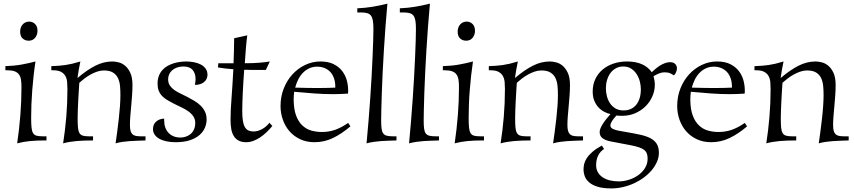

<svg xmlns="http://www.w3.org/2000/svg" viewBox="-20 -779 4739 1065"><path d="M176.8 -438Q170.9 -399.4 166.5 -359.4Q162.1 -319.3 158.9 -279.5Q155.8 -239.7 154.3 -200.9Q152.8 -162.1 152.8 -126Q152.8 -92.8 154.8 -72.5Q156.7 -52.2 163.1 -41.3Q169.4 -30.3 181.9 -26.6Q194.3 -22.9 215.8 -22.9H237.8V0H230Q184.1 0 147.2 3.4Q110.4 6.8 75.2 16.1Q86.9 -63 93 -141.6Q99.1 -220.2 99.1 -295.9Q99.1 -319.3 96.4 -336.7Q93.8 -354 85.4 -365.7Q77.1 -377.4 61.5 -383.3Q45.9 -389.2 20 -389.2H9.8V-412.1Q59.1 -413.6 99.6 -420.9Q140.1 -428.2 176.8 -438ZM139.2 -553.2Q119.1 -553.2 105.5 -565.7Q91.8 -578.1 91.8 -604Q91.8 -615.2 95.2 -625.2Q98.6 -635.3 105.2 -642.8Q111.8 -650.4 121.1 -654.8Q130.4 -659.2 142.1 -659.2Q160.6 -659.2 174.3 -646Q188 -632.8 188 -607.9Q188 -597.2 184.6 -587.2Q181.2 -577.1 175 -569.6Q168.9 -562 159.9 -557.6Q150.9 -553.2 139.2 -553.2Z M787.1 0Q761.2 1 739.3 1.7Q717.3 2.4 697.5 3.9Q677.7 5.4 658.9 8.1Q640.1 10.7 621.1 16.1Q625.5 -12.2 630.1 -47.9Q634.8 -83.5 638.9 -119.9Q643.1 -156.2 645.5 -190.9Q647.9 -225.6 647.9 -252Q647.9 -277.3 645.8 -301.8Q643.6 -326.2 634.5 -345.5Q625.5 -364.7 606.9 -376.5Q588.4 -388.2 555.7 -388.2Q537.1 -388.2 518.1 -381.6Q499 -375 481.2 -365Q463.4 -355 447.5 -342.8Q431.6 -330.6 419.9 -319.8Q418.5 -296.4 416.7 -270.3Q415 -244.1 413.8 -218.5Q412.6 -192.9 411.6 -168.7Q410.6 -144.5 410.6 -124Q410.6 -92.3 412.4 -72.8Q414.1 -53.2 420.2 -42Q426.3 -30.8 438.5 -26.9Q450.7 -22.9 471.7 -22.9H496.1V0Q443.4 0 404.3 3.4Q365.2 6.8 330.1 16.1Q341.3 -55.2 347.7 -130.6Q354 -206.1 354 -285.2Q354 -304.2 352.5 -322.8Q351.1 -341.3 343.3 -356.2Q335.4 -371.1 319.3 -380.1Q303.2 -389.2 273.9 -389.2H264.6V-412.1Q286.6 -413.1 305.2 -414.3Q323.7 -415.5 342 -418.2Q360.4 -420.9 380.4 -425.5Q400.4 -430.2 425.8 -438Q421.4 -416 416.7 -391.4Q412.1 -366.7 409.7 -346.2Q463.9 -392.1 509.8 -415Q555.7 -438 603 -438Q618.2 -438 637.5 -433.3Q656.7 -428.7 673.8 -414.6Q690.9 -400.4 702.9 -374.8Q714.8 -349.1 714.8 -307.1Q714.8 -279.8 712.6 -250Q710.4 -220.2 707.8 -191.2Q705.1 -162.1 702.9 -135Q700.7 -107.9 700.7 -85.9Q700.7 -66.4 703.9 -54.2Q707 -42 714.1 -34.9Q721.2 -27.8 732.7 -25.4Q744.1 -22.9 760.7 -22.9H787.1Z M1061 -308.1Q1062.5 -316.4 1063.7 -324.5Q1064.9 -332.5 1064.9 -339.8Q1064.9 -371.6 1048.6 -390.9Q1032.2 -410.2 997.1 -410.2Q977.5 -410.2 961.9 -404.5Q946.3 -398.9 935.3 -389.4Q924.3 -379.9 918.5 -366.9Q912.6 -354 912.6 -339.8Q912.6 -318.4 922.6 -304Q932.6 -289.6 948.2 -278.8Q963.9 -268.1 982.9 -259.3Q1002 -250.5 1020.5 -240.7Q1038.6 -231 1057.4 -220Q1076.2 -209 1091.6 -194.3Q1106.9 -179.7 1116.5 -160.6Q1126 -141.6 1126 -116.2Q1126 -93.3 1116.7 -70.8Q1107.4 -48.3 1086.9 -30.3Q1066.4 -12.2 1033.7 -1.2Q1001 9.8 954.6 9.8Q926.8 9.8 903.6 4.9Q880.4 0 863.8 -9.3Q847.2 -18.6 837.9 -32.2Q828.6 -45.9 828.6 -63Q828.6 -89.4 846.2 -104.7Q863.8 -120.1 890.6 -121.1V-111.8Q890.6 -67.4 915.3 -41.7Q939.9 -16.1 981 -16.1Q996.1 -16.1 1010.7 -21Q1025.4 -25.9 1037.1 -35.6Q1048.8 -45.4 1055.9 -60.8Q1063 -76.2 1063 -97.2Q1063 -118.2 1052.2 -133.8Q1041.5 -149.4 1025.1 -161.1Q1008.8 -172.9 989.7 -181.9Q970.7 -190.9 954.1 -199.2L937 -208Q918 -217.8 902.6 -227.5Q887.2 -237.3 876.5 -249.3Q865.7 -261.2 859.9 -277.1Q854 -293 854 -314.9Q854 -340.3 861.6 -359.1Q869.1 -377.9 881.8 -391.6Q894.5 -405.3 911.1 -414.3Q927.7 -423.3 945.3 -428.5Q962.9 -433.6 980.5 -435.8Q998 -438 1012.7 -438Q1035.2 -438 1056.4 -433.8Q1077.6 -429.7 1094.2 -420.9Q1110.8 -412.1 1120.8 -397.9Q1130.9 -383.8 1130.9 -363.8Q1130.9 -353 1126.5 -343Q1122.1 -333 1113.5 -325.2Q1105 -317.4 1091.8 -312.7Q1078.6 -308.1 1061 -308.1Z M1275.4 -428.2Q1276.4 -460.4 1277.6 -494.9Q1278.8 -529.3 1278.8 -566.9L1351.6 -583Q1347.2 -551.3 1344 -511.5Q1340.8 -471.7 1337.9 -428.2Q1386.2 -428.2 1420.2 -431.2Q1454.1 -434.1 1476.6 -438L1454.6 -391.1H1422.9Q1399.4 -391.1 1378.4 -391.1Q1357.4 -391.1 1334.5 -392.1Q1332 -359.4 1330.1 -327.4Q1328.1 -295.4 1326.7 -265.9Q1325.2 -236.3 1324.5 -210.4Q1323.7 -184.6 1323.7 -165Q1323.7 -133.3 1326.9 -111.3Q1330.1 -89.4 1337.4 -75.7Q1344.7 -62 1356.9 -55.9Q1369.1 -49.8 1387.7 -49.8Q1408.7 -49.8 1432.6 -62.3Q1456.5 -74.7 1474.6 -98.1L1490.7 -80.1Q1474.6 -61 1457.5 -44.7Q1440.4 -28.3 1422.1 -16.4Q1403.8 -4.4 1384.8 2.7Q1365.7 9.8 1345.7 9.8Q1319.3 9.8 1302.5 0.2Q1285.6 -9.3 1275.9 -25.9Q1266.1 -42.5 1262.5 -64.9Q1258.8 -87.4 1258.8 -113.8Q1258.8 -164.6 1264.2 -234.1Q1269.5 -303.7 1274.4 -395Q1253.9 -396.5 1233.4 -398.7Q1212.9 -400.9 1189 -404.8L1190.9 -428.2Z M1828.1 -256.8Q1775.9 -256.8 1722.7 -260.7Q1669.4 -264.6 1611.8 -270Q1608.9 -247.1 1608.9 -226.1Q1609.4 -172.4 1622.6 -137.7Q1635.7 -103 1657.5 -82.8Q1679.2 -62.5 1707 -54.7Q1734.9 -46.9 1765.1 -46.9Q1784.2 -46.9 1801.5 -49.6Q1818.8 -52.2 1836.4 -58.1Q1854 -64 1872.3 -73.5Q1890.6 -83 1911.1 -97.2L1923.8 -78.1Q1875 -36.6 1826.9 -13.4Q1778.8 9.8 1724.1 9.8Q1680.2 9.8 1645.3 -6.6Q1610.4 -22.9 1586.2 -50.5Q1562 -78.1 1549.1 -114.5Q1536.1 -150.9 1536.1 -190.9Q1536.1 -243.2 1554 -288.3Q1571.8 -333.5 1602.3 -366.7Q1632.8 -399.9 1672.9 -418.9Q1712.9 -438 1756.8 -438Q1801.3 -438 1830.8 -423.1Q1860.4 -408.2 1878.2 -384.8Q1896 -361.3 1903.6 -333.3Q1911.1 -305.2 1911.1 -278.8Q1911.1 -273.4 1911.1 -269Q1911.1 -264.6 1910.2 -259.8Q1867.7 -256.8 1828.1 -256.8ZM1739.7 -409.2Q1714.8 -409.2 1695.1 -399.9Q1675.3 -390.6 1659.9 -374.8Q1644.5 -358.9 1634 -337.6Q1623.5 -316.4 1617.2 -293Q1651.9 -292 1675.5 -291.5Q1699.2 -291 1715.8 -291H1764.2Q1781.2 -291 1798.8 -291.5Q1816.4 -292 1839.8 -293V-297.9Q1839.8 -324.2 1832.5 -345Q1825.2 -365.7 1812 -379.9Q1798.8 -394 1780.3 -401.6Q1761.7 -409.2 1739.7 -409.2Z M2094.2 -111.8Q2094.2 -84 2096.4 -66.4Q2098.6 -48.8 2105.5 -39.3Q2112.3 -29.8 2125 -26.4Q2137.7 -22.9 2158.2 -22.9H2179.2V0Q2155.8 1 2135.3 1.5Q2114.7 2 2095.2 3.4Q2075.7 4.9 2055.7 7.6Q2035.6 10.3 2013.2 16.1Q2019 -44.4 2024.2 -108.2Q2029.3 -171.9 2033.7 -234.1Q2038.1 -296.4 2041.3 -355Q2044.4 -413.6 2046.6 -463.6Q2048.8 -513.7 2050 -553.2Q2051.3 -592.8 2051.3 -617.2Q2051.3 -646 2048.3 -664.1Q2045.4 -682.1 2037.6 -692.4Q2029.8 -702.6 2015.9 -706.3Q2002 -710 1980 -710H1961.9V-732.9Q1985.4 -733.9 2006.1 -736.1Q2026.9 -738.3 2046.6 -741.5Q2066.4 -744.6 2086.4 -749Q2106.4 -753.4 2128.9 -758.8Q2123 -696.8 2118.2 -630.9Q2113.3 -564.9 2109.4 -500.5Q2105.5 -436 2102.5 -375.7Q2099.6 -315.4 2097.9 -264.4Q2096.2 -213.4 2095.2 -173.8Q2094.2 -134.3 2094.2 -111.8Z M2330.1 -111.8Q2330.1 -84 2332.3 -66.4Q2334.5 -48.8 2341.3 -39.3Q2348.1 -29.8 2360.8 -26.4Q2373.5 -22.9 2394 -22.9H2415V0Q2391.6 1 2371.1 1.5Q2350.6 2 2331.1 3.4Q2311.5 4.9 2291.5 7.6Q2271.5 10.3 2249 16.1Q2254.9 -44.4 2260 -108.2Q2265.1 -171.9 2269.5 -234.1Q2273.9 -296.4 2277.1 -355Q2280.3 -413.6 2282.5 -463.6Q2284.7 -513.7 2285.9 -553.2Q2287.1 -592.8 2287.1 -617.2Q2287.1 -646 2284.2 -664.1Q2281.2 -682.1 2273.4 -692.4Q2265.6 -702.6 2251.7 -706.3Q2237.8 -710 2215.8 -710H2197.8V-732.9Q2221.2 -733.9 2241.9 -736.1Q2262.7 -738.3 2282.5 -741.5Q2302.2 -744.6 2322.3 -749Q2342.3 -753.4 2364.7 -758.8Q2358.9 -696.8 2354 -630.9Q2349.1 -564.9 2345.2 -500.5Q2341.3 -436 2338.4 -375.7Q2335.4 -315.4 2333.7 -264.4Q2332 -213.4 2331.1 -173.8Q2330.1 -134.3 2330.1 -111.8Z M2603.5 -438Q2597.7 -399.4 2593.3 -359.4Q2588.9 -319.3 2585.7 -279.5Q2582.5 -239.7 2581.1 -200.9Q2579.6 -162.1 2579.6 -126Q2579.6 -92.8 2581.5 -72.5Q2583.5 -52.2 2589.8 -41.3Q2596.2 -30.3 2608.6 -26.6Q2621.1 -22.9 2642.6 -22.9H2664.6V0H2656.7Q2610.8 0 2574 3.4Q2537.1 6.8 2502 16.1Q2513.7 -63 2519.8 -141.6Q2525.9 -220.2 2525.9 -295.9Q2525.9 -319.3 2523.2 -336.7Q2520.5 -354 2512.2 -365.7Q2503.9 -377.4 2488.3 -383.3Q2472.7 -389.2 2446.8 -389.2H2436.5V-412.1Q2485.8 -413.6 2526.4 -420.9Q2566.9 -428.2 2603.5 -438ZM2565.9 -553.2Q2545.9 -553.2 2532.2 -565.7Q2518.6 -578.1 2518.6 -604Q2518.6 -615.2 2522 -625.2Q2525.4 -635.3 2532 -642.8Q2538.6 -650.4 2547.9 -654.8Q2557.1 -659.2 2568.8 -659.2Q2587.4 -659.2 2601.1 -646Q2614.7 -632.8 2614.7 -607.9Q2614.7 -597.2 2611.3 -587.2Q2607.9 -577.1 2601.8 -569.6Q2595.7 -562 2586.7 -557.6Q2577.6 -553.2 2565.9 -553.2Z M3213.9 0Q3188 1 3166 1.7Q3144 2.4 3124.3 3.9Q3104.5 5.4 3085.7 8.1Q3066.9 10.7 3047.9 16.1Q3052.2 -12.2 3056.9 -47.9Q3061.5 -83.5 3065.7 -119.9Q3069.8 -156.2 3072.3 -190.9Q3074.7 -225.6 3074.7 -252Q3074.7 -277.3 3072.5 -301.8Q3070.3 -326.2 3061.3 -345.5Q3052.2 -364.7 3033.7 -376.5Q3015.1 -388.2 2982.4 -388.2Q2963.9 -388.2 2944.8 -381.6Q2925.8 -375 2908 -365Q2890.1 -355 2874.3 -342.8Q2858.4 -330.6 2846.7 -319.8Q2845.2 -296.4 2843.5 -270.3Q2841.8 -244.1 2840.6 -218.5Q2839.4 -192.9 2838.4 -168.7Q2837.4 -144.5 2837.4 -124Q2837.4 -92.3 2839.1 -72.8Q2840.8 -53.2 2846.9 -42Q2853 -30.8 2865.2 -26.9Q2877.4 -22.9 2898.4 -22.9H2922.9V0Q2870.1 0 2831.1 3.4Q2792 6.8 2756.8 16.1Q2768.1 -55.2 2774.4 -130.6Q2780.8 -206.1 2780.8 -285.2Q2780.8 -304.2 2779.3 -322.8Q2777.8 -341.3 2770 -356.2Q2762.2 -371.1 2746.1 -380.1Q2730 -389.2 2700.7 -389.2H2691.4V-412.1Q2713.4 -413.1 2731.9 -414.3Q2750.5 -415.5 2768.8 -418.2Q2787.1 -420.9 2807.1 -425.5Q2827.1 -430.2 2852.5 -438Q2848.1 -416 2843.5 -391.4Q2838.9 -366.7 2836.4 -346.2Q2890.6 -392.1 2936.5 -415Q2982.4 -438 3029.8 -438Q3044.9 -438 3064.2 -433.3Q3083.5 -428.7 3100.6 -414.6Q3117.7 -400.4 3129.6 -374.8Q3141.6 -349.1 3141.6 -307.1Q3141.6 -279.8 3139.4 -250Q3137.2 -220.2 3134.5 -191.2Q3131.8 -162.1 3129.6 -135Q3127.4 -107.9 3127.4 -85.9Q3127.4 -66.4 3130.6 -54.2Q3133.8 -42 3140.9 -34.9Q3147.9 -27.8 3159.4 -25.4Q3170.9 -22.9 3187.5 -22.9H3213.9Z M3457.5 -438Q3506.8 -438 3541 -422.6Q3575.2 -407.2 3595.2 -378.4Q3628.4 -410.2 3653.1 -422.1Q3677.7 -434.1 3695.8 -434.1Q3716.8 -434.1 3725.8 -423.6Q3734.9 -413.1 3734.9 -400.9Q3734.9 -390.6 3731 -380.4Q3727.1 -370.1 3718.3 -360.8Q3706.1 -368.7 3695.3 -373.3Q3684.6 -377.9 3665 -377.9Q3650.9 -377.9 3635.5 -371.6Q3620.1 -365.2 3605 -356.4Q3607.9 -346.7 3610.1 -333.5Q3612.3 -320.3 3612.3 -310.1Q3612.3 -274.9 3598.1 -243.4Q3584 -211.9 3559.6 -188.2Q3535.2 -164.6 3502.4 -150.6Q3469.7 -136.7 3432.1 -136.7Q3422.9 -136.7 3414.6 -137Q3406.2 -137.2 3398.9 -138.2Q3389.6 -127.9 3382.3 -118.2Q3376 -109.9 3370.8 -100.1Q3365.7 -90.3 3365.7 -83.5Q3365.7 -75.7 3370.4 -70.6Q3375 -65.4 3385.5 -61.3Q3396 -57.1 3413.1 -53.7Q3430.2 -50.3 3454.6 -46.4Q3497.6 -39.1 3531 -31.7Q3564.5 -24.4 3587.6 -12.5Q3610.8 -0.5 3622.8 18.8Q3634.8 38.1 3634.8 68.8Q3634.8 93.3 3624.5 117.4Q3614.3 141.6 3596.2 163.6Q3578.1 185.5 3553.2 204.3Q3528.3 223.1 3499 236.8Q3469.7 250.5 3437 258.3Q3404.3 266.1 3370.6 266.1Q3326.2 266.1 3296.6 257.3Q3267.1 248.5 3249.3 233.6Q3231.4 218.8 3224.1 199.7Q3216.8 180.7 3216.8 160.2Q3216.8 146.5 3220.2 131.1Q3223.6 115.7 3234.4 98.9Q3245.1 82 3265.1 64.2Q3285.2 46.4 3318.4 28.3L3330.6 47.4Q3308.6 61.5 3297.6 84.5Q3286.6 107.4 3286.6 136.2Q3286.6 161.1 3297.4 178.2Q3308.1 195.3 3325.7 206.3Q3343.3 217.3 3366 222.2Q3388.7 227.1 3412.6 227.1Q3439 227.1 3467.3 218.5Q3495.6 210 3519 193.6Q3542.5 177.2 3557.4 153.6Q3572.3 129.9 3572.3 100.1Q3572.3 83.5 3567.6 71.8Q3563 60.1 3552.2 52Q3541.5 43.9 3524.2 38.1Q3506.8 32.2 3481.4 27.3L3364.7 4.9Q3339.4 0 3322.8 -12Q3306.2 -23.9 3306.2 -46.9Q3306.2 -57.6 3312.3 -70.8Q3318.4 -84 3327.4 -97.4Q3336.4 -110.8 3346.9 -123.3Q3357.4 -135.7 3366.2 -146Q3346.7 -150.4 3328.9 -160.4Q3311 -170.4 3297.4 -186Q3283.7 -201.7 3275.6 -222.7Q3267.6 -243.7 3267.6 -271Q3267.6 -310.1 3282.5 -341.1Q3297.4 -372.1 3323.2 -393.6Q3349.1 -415 3383.5 -426.5Q3418 -438 3457.5 -438ZM3437.5 -410.2Q3414.1 -410.2 3396 -400.1Q3377.9 -390.1 3365.7 -373.3Q3353.5 -356.4 3347.2 -335Q3340.8 -313.5 3340.8 -290Q3340.8 -267.6 3346.4 -245.4Q3352.1 -223.1 3364 -205.6Q3376 -188 3394.3 -177.2Q3412.6 -166.5 3438.5 -166.5Q3483.9 -166.5 3509.3 -198.2Q3534.7 -230 3534.7 -284.2Q3534.7 -304.7 3529.1 -326.9Q3523.4 -349.1 3511.5 -367.7Q3499.5 -386.2 3481.2 -398.2Q3462.9 -410.2 3437.5 -410.2Z M4028.3 -256.8Q3976.1 -256.8 3922.9 -260.7Q3869.6 -264.6 3812 -270Q3809.1 -247.1 3809.1 -226.1Q3809.6 -172.4 3822.8 -137.7Q3835.9 -103 3857.7 -82.8Q3879.4 -62.5 3907.2 -54.7Q3935.1 -46.9 3965.3 -46.9Q3984.4 -46.9 4001.7 -49.6Q4019 -52.2 4036.6 -58.1Q4054.2 -64 4072.5 -73.5Q4090.8 -83 4111.3 -97.2L4124 -78.1Q4075.2 -36.6 4027.1 -13.4Q3979 9.8 3924.3 9.8Q3880.4 9.8 3845.5 -6.6Q3810.5 -22.9 3786.4 -50.5Q3762.2 -78.1 3749.3 -114.5Q3736.3 -150.9 3736.3 -190.9Q3736.3 -243.2 3754.2 -288.3Q3772 -333.5 3802.5 -366.7Q3833 -399.9 3873 -418.9Q3913.1 -438 3957 -438Q4001.5 -438 4031 -423.1Q4060.5 -408.2 4078.4 -384.8Q4096.2 -361.3 4103.8 -333.3Q4111.3 -305.2 4111.3 -278.8Q4111.3 -273.4 4111.3 -269Q4111.3 -264.6 4110.4 -259.8Q4067.9 -256.8 4028.3 -256.8ZM3939.9 -409.2Q3915 -409.2 3895.3 -399.9Q3875.5 -390.6 3860.1 -374.8Q3844.7 -358.9 3834.2 -337.6Q3823.7 -316.4 3817.4 -293Q3852.1 -292 3875.7 -291.5Q3899.4 -291 3916 -291H3964.4Q3981.4 -291 3999 -291.5Q4016.6 -292 4040 -293V-297.9Q4040 -324.2 4032.7 -345Q4025.4 -365.7 4012.2 -379.9Q3999 -394 3980.5 -401.6Q3961.9 -409.2 3939.9 -409.2Z M4687.5 0Q4661.6 1 4639.6 1.7Q4617.7 2.4 4597.9 3.9Q4578.1 5.4 4559.3 8.1Q4540.5 10.7 4521.5 16.1Q4525.9 -12.2 4530.5 -47.9Q4535.2 -83.5 4539.3 -119.9Q4543.5 -156.2 4545.9 -190.9Q4548.3 -225.6 4548.3 -252Q4548.3 -277.3 4546.1 -301.8Q4543.9 -326.2 4534.9 -345.5Q4525.9 -364.7 4507.3 -376.5Q4488.8 -388.2 4456.1 -388.2Q4437.5 -388.2 4418.5 -381.6Q4399.4 -375 4381.6 -365Q4363.8 -355 4347.9 -342.8Q4332 -330.6 4320.3 -319.8Q4318.8 -296.4 4317.1 -270.3Q4315.4 -244.1 4314.2 -218.5Q4313 -192.9 4312 -168.7Q4311 -144.5 4311 -124Q4311 -92.3 4312.7 -72.8Q4314.5 -53.2 4320.6 -42Q4326.7 -30.8 4338.9 -26.9Q4351.1 -22.9 4372.1 -22.9H4396.5V0Q4343.8 0 4304.7 3.4Q4265.6 6.8 4230.5 16.1Q4241.7 -55.2 4248 -130.6Q4254.4 -206.1 4254.4 -285.2Q4254.4 -304.2 4252.9 -322.8Q4251.5 -341.3 4243.7 -356.2Q4235.8 -371.1 4219.7 -380.1Q4203.6 -389.2 4174.3 -389.2H4165V-412.1Q4187 -413.1 4205.6 -414.3Q4224.1 -415.5 4242.4 -418.2Q4260.7 -420.9 4280.8 -425.5Q4300.8 -430.2 4326.2 -438Q4321.8 -416 4317.1 -391.4Q4312.5 -366.7 4310.1 -346.2Q4364.3 -392.1 4410.2 -415Q4456.1 -438 4503.4 -438Q4518.6 -438 4537.8 -433.3Q4557.1 -428.7 4574.2 -414.6Q4591.3 -400.4 4603.3 -374.8Q4615.2 -349.1 4615.2 -307.1Q4615.2 -279.8 4613 -250Q4610.8 -220.2 4608.2 -191.2Q4605.5 -162.1 4603.3 -135Q4601.1 -107.9 4601.1 -85.9Q4601.1 -66.4 4604.2 -54.2Q4607.4 -42 4614.5 -34.9Q4621.6 -27.8 4633.1 -25.4Q4644.5 -22.9 4661.1 -22.9H4687.5Z"/></svg>

Font: Simonetta
Style: Regular
Weight: 400
Version: Version 1.004